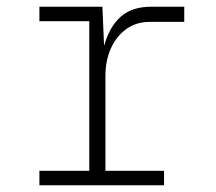

<svg xmlns="http://www.w3.org/2000/svg" viewBox="-20 -550 640 570"><path d="M97 0V-43H245V-487H97V-530H284L289 -414Q305 -471 338.5 -500.5Q372 -530 428 -530H527V-485H424Q384 -485 354.5 -463.5Q325 -442 309 -406Q293 -370 293 -325V-43H467V0Z"/></svg>

Font: Geist Mono ExtraLight
Style: Regular
Weight: 200
Monospace: yes
Designer: Basement.studio, Andrés Briganti, Mateo Zaragoza
Foundry: Basement.studio, Vercel, Andrés Briganti, Guido Ferreyra, Mateo Zaragoza
Version: Version 1.500; ttfautohint (v1.8.4.7-5d5b)